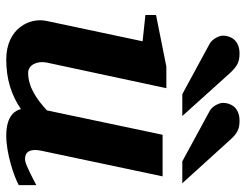

<svg xmlns="http://www.w3.org/2000/svg" viewBox="-106 -668 786 614"><g transform="rotate(90 287.0 -361.0)"><path d="M572 -28V-84C511 -52 498 -48 488 -48C467 -48 454 -63 462 -100L544 -488H411L333 -118C297 -85 258 -58 213 -58C188 -58 174 -86 180 -117L262 -500H193L28 -467V-433L112 -424L47 -117C35 -63 71 12 170 12C235 12 285 -5 329 -35C332 -21 345 12 414 12C471 12 545 -13 572 -28ZM566 -551 429 -702C407 -727 393 -734 366 -734C323 -734 309 -705 309 -681C309 -668 320 -647 334 -639L496 -551ZM351 -551 215 -702C192 -727 178 -734 151 -734C108 -734 94 -705 94 -681C94 -668 105 -647 119 -639L281 -551Z"/></g></svg>

Font: Veleka
Style: Bold Italic
Weight: 700
Italic angle: -12°
Designer: Stefan Peev, Context Ltd, 2016; SIL International, 1997-2014.
Foundry: Stefan Peev, Context Ltd, 2016
Version: Version 5.000